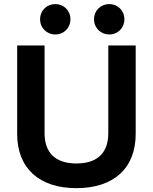

<svg xmlns="http://www.w3.org/2000/svg" viewBox="-20 -931 765 961"><path d="M362.8 10.7C547.9 10.7 659.2 -87.9 659.2 -261.2V-703.6H522V-263.7C522 -170.9 472.2 -112.8 362.8 -112.8C252.9 -112.8 203.1 -170.9 203.1 -263.7V-703.6H65.9V-261.2C65.9 -87.9 177.2 10.7 362.3 10.7C362.3 10.7 362.3 10.7 362.8 10.7ZM180.7 -834.5C180.7 -790 215.3 -758.3 256.8 -758.3C298.3 -758.3 332.5 -790 332.5 -834.5C332.5 -879.4 298.3 -910.6 256.8 -910.6C215.3 -910.6 180.7 -879.4 180.7 -834.5ZM450.7 -834.5C450.7 -790 485.4 -758.3 526.9 -758.3C568.4 -758.3 602.5 -790 602.5 -834.5C602.5 -879.4 568.4 -910.6 526.9 -910.6C485.4 -910.6 450.7 -879.4 450.7 -834.5Z"/></svg>

Font: Faust Sans Bold
Style: Regular
Weight: 700
Designer: Andreas Faust
Version: Version 1.003;Glyphs 3.1.2 (3151)